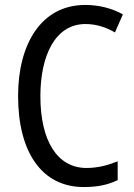

<svg xmlns="http://www.w3.org/2000/svg" viewBox="-20 -745 542 775"><path d="M325 -648C370 -648 410 -634 444 -614L476 -687C431 -712 379 -725 324 -725C145 -725 53 -565 53 -358C53 -129 150 10 318 10C374 10 416 1 455 -18V-94C416 -78 375 -67 329 -67C211 -67 143 -177 143 -357C143 -519 202 -648 325 -648Z"/></svg>

Font: Noto Sans Gujarati UI Condensed
Style: Regular
Weight: 400
Width: 3
Designer: Jelle Bosma - Monotype Design Team, Universal Thirst
Foundry: Monotype Imaging Inc.
Version: Version 2.106